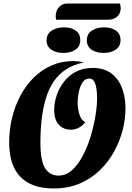

<svg xmlns="http://www.w3.org/2000/svg" viewBox="-20 -1046 746 1088"><path d="M283 22Q160 22 96 -43.5Q32 -109 32 -239Q32 -311 48.5 -379Q65 -447 96.5 -505.5Q128 -564 172.5 -607.5Q217 -651 273 -675.5Q329 -700 394 -700Q408 -700 422 -698.5Q436 -697 451 -693V-691Q396 -680 354.5 -653Q313 -626 285 -585Q257 -544 240.5 -490Q224 -436 216.5 -372.5Q209 -309 209 -238Q209 -135 235.5 -93Q262 -51 312 -51Q354 -51 388 -81.5Q422 -112 449 -163Q476 -214 494 -274Q512 -334 521.5 -393Q531 -452 530 -499Q529 -546 519 -573.5Q509 -601 485 -601Q463 -601 448.5 -580Q434 -559 427 -526.5Q420 -494 420 -458Q422 -420 432 -392Q442 -364 463 -354Q448 -333 426 -322Q404 -311 381 -311Q342 -311 315 -337.5Q288 -364 287 -422Q287 -462 300.5 -503.5Q314 -545 341 -581Q368 -617 409 -639Q450 -661 505 -661Q567 -661 607.5 -632.5Q648 -604 669 -553.5Q690 -503 691 -437Q692 -376 676 -312.5Q660 -249 627.5 -189Q595 -129 546 -81.5Q497 -34 431.5 -6Q366 22 283 22ZM298 -934Q297 -941 296 -947.5Q295 -954 296 -961Q297 -987 315 -1006.5Q333 -1026 362 -1026H660Q662 -1019 663 -1011Q664 -1003 664 -996Q662 -967 642.5 -950.5Q623 -934 589 -934ZM339 -746Q298 -746 271 -764.5Q244 -783 244 -817Q244 -854 273 -872.5Q302 -891 343 -891Q384 -891 409.5 -872.5Q435 -854 435 -819Q435 -783 407.5 -764.5Q380 -746 339 -746ZM567 -746Q526 -746 499 -764.5Q472 -783 472 -817Q472 -854 500.5 -872.5Q529 -891 570 -891Q611 -891 637 -872.5Q663 -854 663 -819Q663 -783 635.5 -764.5Q608 -746 567 -746Z"/></svg>

Font: Sansita Swashed Light
Style: Bold
Weight: 700
Version: Version 1.003